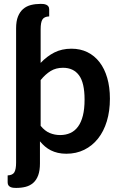

<svg xmlns="http://www.w3.org/2000/svg" viewBox="-20 -766 608 966"><path d="M184.5 -449.5Q215.5 -482.5 253.2 -501.8Q291 -521 339.5 -521Q384 -521 419.8 -503.5Q455.5 -486 480.8 -453.2Q506 -420.5 519.5 -374Q533 -327.5 533 -269.5Q533 -207 517.5 -156Q502 -105 473.2 -68.8Q444.5 -32.5 404 -12.5Q363.5 7.5 314 7.5Q290.5 7.5 271.2 3Q252 -1.5 236 -9.5Q220 -17.5 206.5 -29Q193 -40.5 181 -55V56.5Q181 92 172.2 115.8Q163.5 139.5 147.5 153.8Q131.5 168 109.5 173.8Q87.5 179.5 61 179.5Q54.5 179.5 47 178.8Q39.5 178 33.2 175.2Q27 172.5 22.8 167Q18.5 161.5 18.5 151.5V116.5Q43.5 115.5 52.2 100.8Q61 86 61 51.5V-623.5Q61 -659.5 70.5 -683Q80 -706.5 96.5 -720.8Q113 -735 135.8 -740.8Q158.5 -746.5 185 -746.5Q191.5 -746.5 198.8 -745.8Q206 -745 212.5 -742.2Q219 -739.5 223.2 -734Q227.5 -728.5 227.5 -718.5V-683.5Q202.5 -682.5 193.5 -668Q184.5 -653.5 184.5 -619ZM297 -425Q261.5 -425 235 -408.8Q208.5 -392.5 184.5 -363V-133Q205.5 -107 230.2 -96.8Q255 -86.5 282.5 -86.5Q311 -86.5 333.8 -96.8Q356.5 -107 372.5 -128.8Q388.5 -150.5 397 -184.2Q405.5 -218 405.5 -265Q405.5 -349.5 377.5 -387.2Q349.5 -425 297 -425Z"/></svg>

Font: Lato
Style: Bold
Weight: 700
Designer: Lukasz Dziedzic
Foundry: tyPoland Lukasz Dziedzic
Version: Version 2.007; 2014-02-27